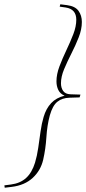

<svg xmlns="http://www.w3.org/2000/svg" viewBox="-106 -762 402 896"><path d="M269.5 -320.5 265.5 -307.5 218 -306Q184 -305 161.8 -287.2Q139.5 -269.5 126.5 -223.5Q114 -177.5 110.5 -122Q107 -66.5 95.5 -16.5Q84 33.5 46.8 68Q9.5 102.5 -50.5 110L-84 114L-85.5 103L-55 99Q-12 93.5 15.5 68.8Q43 44 57.5 -3Q67 -34.5 72.5 -72.5Q78 -110.5 83.2 -148.2Q88.5 -186 97.5 -216Q109 -255.5 132.8 -280.8Q156.5 -306 195.5 -315.5Q175 -324 166.2 -342Q157.5 -360 157.5 -382.5Q157.5 -415.5 171.5 -452.5Q185.5 -489.5 203.8 -527.8Q222 -566 236 -602.2Q250 -638.5 250 -670Q250 -719.5 200.5 -727L172.5 -731L175.5 -742L207 -738Q245 -733 260.5 -711.2Q276 -689.5 276 -659.5Q276 -625 261.2 -587.5Q246.5 -550 227.2 -512.2Q208 -474.5 193.2 -439.2Q178.5 -404 178.5 -373.5Q178.5 -352 188.8 -337.5Q199 -323 222.5 -322Z"/></svg>

Font: Newsreader 72pt ExtraLight
Style: Italic
Weight: 275
Italic angle: -17°
Designer: Hugues Gentile
Foundry: Production Type
Version: Version 1.003; ttfautohint (v1.8.3)